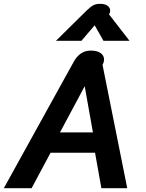

<svg xmlns="http://www.w3.org/2000/svg" viewBox="-26 -982 760 1002"><path d="M359 -660Q391 -718 448 -718Q480 -718 498.5 -705.5Q517 -693 517 -671Q517 -661 513.5 -653.5Q510 -646 509 -644L638 0H503L470 -185H238L139 0H-6ZM459 -291 416 -532 287 -291ZM427 -928Q447 -947 461 -954.5Q475 -962 497 -962Q523 -962 536 -951.5Q549 -941 549 -927Q549 -919 546 -913L543 -907L650 -769H514L468 -850L399 -769H266Z"/></svg>

Font: Niramit
Style: Bold Italic
Weight: 700
Italic angle: -10°
Designer: Katatrad Aksorn Co.,Ltd.
Foundry: Cadson Demak Co.,Ltd.
Version: Version 1.001; ttfautohint (v1.6)